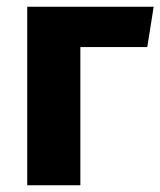

<svg xmlns="http://www.w3.org/2000/svg" viewBox="-20 -551 477 571"><path d="M61 0V-531H437L418 -411H219V0Z"/></svg>

Font: FiraGOUPP
Style: Bold
Weight: 700
Designer: bBox Type
Foundry: bBox Type GmbH
Version: Version 1.001